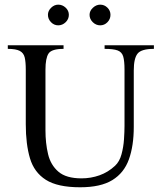

<svg xmlns="http://www.w3.org/2000/svg" viewBox="-20 -794 693 829"><path d="M644.5 -598.6V-583Q590.3 -583 574 -562.5Q557.6 -542 557.6 -489.7V-246.1Q557.6 -164.6 536.6 -106Q515.6 -47.4 465.1 -16.4Q414.6 14.6 326.2 14.6Q228.5 14.6 178 -17.6Q127.4 -49.8 109.4 -110.6Q91.3 -171.4 91.3 -257.8V-493.2Q91.3 -526.4 86.7 -545.9Q82 -565.4 65.4 -574.2Q48.8 -583 13.7 -583V-598.6H254.4V-583Q202.6 -583 189.5 -562.7Q176.3 -542.5 176.3 -493.2V-231.4Q176.3 -175.8 187.5 -128.7Q198.7 -81.5 232.2 -52.7Q265.6 -23.9 332 -23.9Q372.6 -23.9 409.7 -37.1Q446.8 -50.3 476.6 -78.1Q496.1 -96.2 504.6 -127.7Q513.2 -159.2 515.4 -192.9Q517.6 -226.6 517.6 -251V-493.2Q517.6 -530.8 512 -550Q506.3 -569.3 488 -576.2Q469.7 -583 431.6 -583V-598.6ZM457 -730Q457 -711.4 443.8 -698Q430.7 -684.6 412.6 -684.6Q394.5 -684.6 380.6 -698.2Q366.7 -711.9 366.7 -730Q366.7 -747.1 381.1 -760.5Q395.5 -773.9 412.6 -773.9Q430.7 -773.9 443.8 -761Q457 -748 457 -730ZM277.3 -730Q277.3 -711.4 263.4 -698Q249.5 -684.6 231.4 -684.6Q213.4 -684.6 200.2 -698.2Q187 -711.9 187 -730Q187 -747.1 200.7 -760.5Q214.4 -773.9 231.4 -773.9Q249.5 -773.9 263.4 -761Q277.3 -748 277.3 -730Z"/></svg>

Font: Rohingya Solluk
Style: Regular
Weight: 400
Designer: SIL International
Foundry: SIL International
Version: Version 1.001